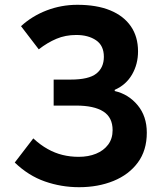

<svg xmlns="http://www.w3.org/2000/svg" viewBox="-20 -774 677 808"><path d="M312.7 13.8Q238 13.8 168.9 -10.4Q99.8 -34.5 42.1 -90L120.1 -191.6Q149.9 -164 180.4 -147Q210.9 -129.9 243.1 -122Q275.4 -114 311.1 -114Q352.1 -114 384.1 -127.1Q416.2 -140.2 435.1 -165.3Q453.9 -190.4 453.9 -226.3Q453.9 -280 414.8 -304.8Q375.8 -329.7 300.2 -329.7H205.8V-439.1H277.4Q353.5 -439.1 385.3 -464.2Q417.1 -489.2 417.1 -535Q417.1 -582.2 384.3 -604.5Q351.6 -626.8 301 -626.8Q255.4 -626.8 217.6 -610.8Q179.8 -594.9 143.1 -566.4L68.4 -663.9Q115.2 -706.7 176.7 -730.3Q238.1 -753.8 305.7 -753.8Q386.9 -753.8 443.7 -730.5Q500.6 -707.1 530.8 -663.2Q560.9 -619.3 560.9 -557.9Q560.9 -503.9 535.7 -460.4Q510.4 -416.8 462.8 -395.9V-390.9Q520.8 -377.6 559.3 -331.2Q597.8 -284.9 597.8 -215.6Q597.8 -141 560.1 -90Q522.4 -39 457.7 -12.6Q392.9 13.8 312.7 13.8Z"/></svg>

Font: Shanggu Sans SC VF
Style: Regular
Weight: 250
Designer: GuiWonder
Version: Version 1.021